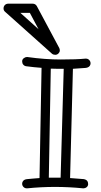

<svg xmlns="http://www.w3.org/2000/svg" viewBox="-83 -1031 556 1058"><path d="M268.1 -651.9Q268.1 -651.9 232.4 -651.9Q215.3 -651.9 196.8 -652.8L186 -51.8H251ZM67.9 -716.8Q164.6 -703.1 252 -703.1Q339.4 -703.1 388.2 -708H390.1Q401.4 -708 408.7 -700.2Q416 -692.4 416 -682.4Q416 -672.4 409.2 -665.3Q402.3 -658.2 388.2 -656.7Q362.8 -654.3 318.8 -651.9L303.2 -49.8Q331.1 -47.9 379.9 -43.9Q402.8 -39.1 402.8 -16.1Q401.9 -5.4 394.3 0.7Q386.7 6.8 377 6.8H375Q219.2 -8.8 66.9 6.8H64.9Q53.7 6.8 46.4 -0.7Q39.1 -8.3 39.1 -18.1Q39.1 -27.8 45.7 -35.2Q52.2 -42.5 66.2 -43.9Q80.1 -45.4 98.4 -46.9Q116.7 -48.3 134.8 -49.8L146 -657.2Q104 -660.2 61 -666Q51.3 -667.5 45.2 -674.8Q39.1 -682.1 39.1 -692.9Q39.1 -703.6 47.9 -710.2Q56.6 -716.8 64.9 -716.8ZM129.4 -870.1 81.5 -960H29.3ZM-54.7 -965.8Q-63.5 -973.1 -63.5 -984.4Q-63.5 -995.6 -56.2 -1003.2Q-48.8 -1010.7 -37.6 -1010.7H96.7Q111.8 -1010.7 119.6 -998L243.7 -766.1Q246.6 -760.7 246.6 -752.4Q246.6 -744.1 239.3 -736.6Q231.9 -729 221.4 -729Q210.9 -729 203.6 -734.9Z"/></svg>

Font: Ribeye Marrow
Style: Regular
Weight: 400
Designer: Astigmatic (AOETI)
Foundry: Astigmatic (AOETI)
Version: Version 1.000